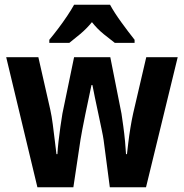

<svg xmlns="http://www.w3.org/2000/svg" viewBox="-20 -786 772 806"><path d="M415 -198Q413 -213 406.5 -243.5Q400 -274 392.5 -310Q385 -346 378 -378.5Q371 -411 368 -429H364Q360 -410 353 -376.5Q346 -343 338.5 -307.5Q331 -272 325.5 -242Q320 -212 318 -200L288 0H137L6 -546H141L191 -326Q197 -299 201.5 -264.5Q206 -230 210 -196.5Q214 -163 217 -139H221Q222 -160 225.5 -191Q229 -222 233.5 -253.5Q238 -285 242 -309L291 -546H443L490 -309Q493 -289 497.5 -256.5Q502 -224 505 -192Q508 -160 509 -139H513Q515 -156 518.5 -186Q522 -216 527.5 -249.5Q533 -283 539 -310L594 -546H726L593 0H441ZM442 -766Q460 -733 489 -693Q518 -653 545 -619V-606H462Q442 -621 415 -643Q388 -665 366 -693Q343 -665 316 -642.5Q289 -620 271 -606H187V-619Q203 -638 223.5 -665Q244 -692 262 -719Q280 -746 291 -766Z"/></svg>

Font: Noto Sans Sinhala UI Condensed
Style: Bold
Weight: 700
Width: 3
Designer: Jelle Bosma - Monotype Design Team
Foundry: Monotype Imaging Inc.
Version: Version 2.006; ttfautohint (v1.8.4.7-5d5b)